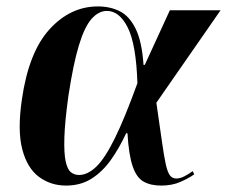

<svg xmlns="http://www.w3.org/2000/svg" viewBox="-20 -568 707 598"><path d="M186 10Q138 10 101.5 -17Q65 -44 49.5 -102.5Q34 -161 48 -257Q69 -405 134 -476.5Q199 -548 285 -548Q323 -548 353 -533Q383 -518 402.5 -478.5Q422 -439 427 -366H431L509 -536H667L467 -248Q478 -173 484.5 -126.5Q491 -80 496.5 -55.5Q502 -31 509.5 -21.5Q517 -12 529 -12Q541 -12 554.5 -19Q568 -26 580 -35L585 -25Q568 -13 542 -1.5Q516 10 482 10Q449 10 427 -2.5Q405 -15 393 -50.5Q381 -86 377 -153H373Q351 -106 325 -69.5Q299 -33 265 -11.5Q231 10 186 10ZM226 -23Q253 -23 280 -49Q307 -75 338 -138Q369 -201 408 -309Q404 -430 378 -482Q352 -534 313 -534Q287 -534 265 -509Q243 -484 225.5 -426Q208 -368 193 -269Q182 -189 180.5 -140Q179 -91 184.5 -65.5Q190 -40 201 -31.5Q212 -23 226 -23Z"/></svg>

Font: Noto Serif Display SemiCondensed
Style: Bold Italic
Weight: 700
Width: 4
Italic angle: -12°
Designer: Monotype Design Team
Foundry: Monotype Imaging Inc.
Version: Version 2.009